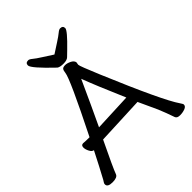

<svg xmlns="http://www.w3.org/2000/svg" viewBox="-256 -1045 1203 1203"><g transform="rotate(-45 345.0 -443.5)"><path d="M220 -291 473 -302Q391 -491 356 -585Q278 -413 220 -291ZM633 15Q607 15 601 -1Q582 -57 561 -107L503 -233L345 -226Q199 -219 184 -219Q101 -47 87 -8Q79 13 37 13Q-7 13 -7 -12Q-7 -20 -2.5 -26Q2 -32 6 -39.5Q10 -47 19.5 -65Q29 -83 48.5 -119.5Q68 -156 96 -212H99Q83 -212 72 -232.5Q61 -253 61 -270Q61 -291 79 -291Q98 -289 134 -289Q307 -634 312 -681Q314 -701 320.5 -709Q327 -717 346 -717Q362 -717 383 -707Q404 -697 408 -680L405 -660Q405 -648 458 -522Q624 -127 685 -39Q697 -22 697 -16Q697 0 676.5 7.5Q656 15 633 15ZM345 -730Q313 -730 300 -740Q179 -855 179 -880Q179 -902 203 -902Q213 -902 229 -888.5Q245 -875 279 -853.5Q313 -832 345 -811Q377 -832 410.5 -853.5Q444 -875 460 -888.5Q476 -902 486 -902Q510 -902 510 -880Q510 -860 422 -775Q402 -756 389 -743Q376 -730 345 -730Z"/></g></svg>

Font: LXGW WenKai Lite
Style: Bold
Weight: 700
Designer: LXGW / Fontworks Inc.
Foundry: LXGW / Fontworks Inc.
Version: Version 1.330;April 28, 2024